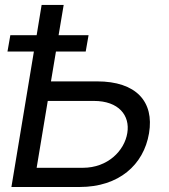

<svg xmlns="http://www.w3.org/2000/svg" viewBox="-20 -747 675 767"><path d="M25.6 0H298.3C454.5 0 554 -88.1 575.3 -214.5C596.6 -340.9 524.1 -421.9 367.9 -421.9H183.6L203.5 -541.2H322.4L333.8 -606.5H214.1L234.4 -727.3H146.3L126.4 -606.5H21.3L9.9 -541.2H115.4ZM126.4 -76.7 170.8 -343.8H355.1C454.5 -343.8 500 -285.5 488.6 -215.9C477.3 -144.9 410.5 -76.7 311.1 -76.7Z"/></svg>

Font: Margiela Sans
Style: Italic
Weight: 400
Italic angle: -9.39999°
Designer: Stefan Endress, Andreas Faust
Version: Version 1.100;FEAKit 1.0